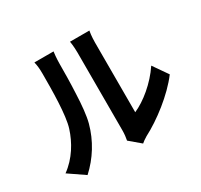

<svg xmlns="http://www.w3.org/2000/svg" viewBox="-159 -958 1258 1199"><g transform="rotate(-30 470.0 -358.5)"><path d="M480 -376C480 -252 480 -132 480 -106C480 -80 477 -53 473 -35L551 31C560 23 572 14 592 2C697 -52 833 -156 911 -260L838 -365C776 -272 682 -196 606 -163C606 -221 606 -588 606 -665C606 -708 612 -746 613 -748H542H473C474 -746 480 -709 480 -666C480 -627 480 -500 480 -376ZM343 -447C347 -524 348 -603 348 -660C348 -699 353 -743 354 -747H285H216C222 -723 225 -698 225 -659C225 -543 224 -362 197 -279C171 -197 120 -109 38 -50L152 28C232 -45 291 -139 320 -247C333 -296 340 -370 343 -447Z"/></g></svg>

Font: GenSekiGothic2 TW B
Style: Regular
Weight: 700
Version: Version 2.100;PS 2.1;hotconv 16.6.51;makeotf.lib2.5.65220 DE